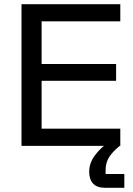

<svg xmlns="http://www.w3.org/2000/svg" viewBox="-20 -695 635 915"><path d="M553.3 0H82.5V-675H553.3V-593.3H178.3V-390H533.3V-310H178.3V-81.7H553.3ZM481.7 200Q442.5 200 423.8 180Q405 160 405 123.3Q405 80.8 434.2 42.9Q463.3 5 498.3 -16.7L550.8 0Q517.5 26.7 500.4 53.3Q483.3 80 483.3 115.8V134.2H572.5V200Z"/></svg>

Font: Funnel Display
Style: Regular
Weight: 400
Designer: NORD ID, Kristian Moeller
Foundry: Dicotype
Version: Version 1.000